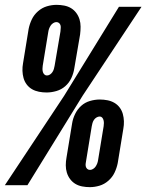

<svg xmlns="http://www.w3.org/2000/svg" viewBox="-47 -763 603 791"><path d="M145 -382Q129 -382 113.5 -385Q98 -388 85 -395.5Q72 -403 63 -415Q54 -427 50 -441.5Q46 -456 45.5 -471.5Q45 -487 48 -503L71 -644Q75 -664 84 -683Q93 -702 109.5 -716.5Q126 -731 146 -737Q166 -743 186 -743Q202 -743 217.5 -740Q233 -737 245.5 -729.5Q258 -722 267 -710Q276 -698 280.5 -683.5Q285 -669 285 -653Q285 -637 283 -621L259 -481Q256 -461 247 -441.5Q238 -422 222 -408Q206 -394 185.5 -388Q165 -382 145 -382ZM-27 0 217 -368 443 -735H536L293 -368L66 0ZM146 -452Q153 -452 159 -456Q165 -460 169 -466Q173 -472 175 -479Q177 -486 178 -492L202 -633Q202 -639 203 -645.5Q204 -652 202.5 -658Q201 -664 196.5 -668Q192 -672 185 -672Q179 -672 172.5 -668Q166 -664 162 -658Q158 -652 155.5 -645.5Q153 -639 152 -632L129 -492Q128 -485 128 -479Q128 -473 129.5 -467Q131 -461 135.5 -456.5Q140 -452 146 -452ZM323 8Q307 8 291.5 5Q276 2 263.5 -5.5Q251 -13 242 -25Q233 -37 228.5 -51.5Q224 -66 224 -82Q224 -98 227 -114L250 -254Q253 -274 262.5 -293.5Q272 -313 287.5 -327Q303 -341 323.5 -347Q344 -353 364 -353Q380 -353 395.5 -350Q411 -347 424 -339.5Q437 -332 446 -320Q455 -308 459 -293.5Q463 -279 463.5 -263.5Q464 -248 461 -232L438 -91Q434 -71 425 -52Q416 -33 399.5 -18.5Q383 -4 363 2Q343 8 323 8ZM324 -63Q330 -63 336.5 -67Q343 -71 347 -77Q351 -83 353.5 -89.5Q356 -96 357 -103L380 -243Q381 -250 381 -256Q381 -262 379.5 -268Q378 -274 374 -278.5Q370 -283 364 -283Q357 -283 350.5 -279Q344 -275 340 -269Q336 -263 334 -256Q332 -249 331 -243L308 -102Q307 -96 306 -89.5Q305 -83 306.5 -77Q308 -71 312.5 -67Q317 -63 324 -63Z"/></svg>

Font: Iosevka SS18
Style: Bold Italic
Weight: 700
Italic angle: -9°
Monospace: yes
Designer: Belleve Invis
Foundry: Belleve Invis
Version: Version 25.1.1; ttfautohint (v1.8.4)